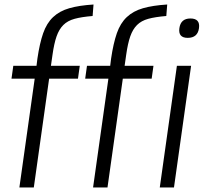

<svg xmlns="http://www.w3.org/2000/svg" viewBox="-20 -832 920 852"><path d="M813 -664Q770 -664 776 -707Q782 -750 825 -750Q869 -750 863 -707Q857 -664 813 -664ZM765 -540H828L752 0H689ZM461 -483H358L366 -540H469L473 -572Q483 -640 498.5 -684.5Q514 -729 542.5 -756Q571 -783 614.5 -795.5Q658 -808 722 -812L718 -761Q669 -757 638 -748.5Q607 -740 588 -721Q569 -702 558 -670.5Q547 -639 540 -589L533 -540H661L653 -483H525L457 0H393ZM134 -483H31L39 -540H142L146 -572Q156 -640 171.5 -684.5Q187 -729 215.5 -756Q244 -783 287.5 -795.5Q331 -808 395 -812L391 -761Q342 -757 311 -748.5Q280 -740 261 -721Q242 -702 231 -670.5Q220 -639 213 -589L206 -540H334L326 -483H198L130 0H66Z"/></svg>

Font: Plata Sans Light
Style: Italic
Weight: 300
Italic angle: -8°
Designer: Pablo Impallari, Andres Torresi, & Cristiano Sobral
Foundry: Pablo Impallari, Andres Torresi, & Cristiano Sobral
Version: Version 1.00;December 28, 2019;FontCreator 12.0.0.2547 64-bi